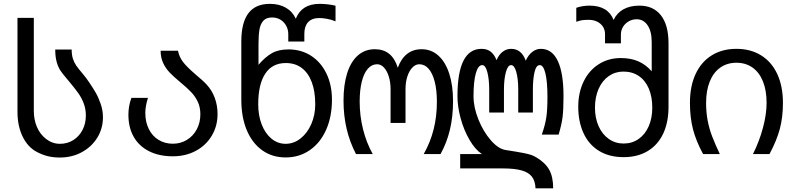

<svg xmlns="http://www.w3.org/2000/svg" viewBox="-20 -820 4240 1022"><path d="M177.5 -10.5Q128 -36 100.5 -93Q73 -150 73 -225V-725H160V-230Q160 -183.5 176 -145.5Q193 -105 226 -79.8Q259 -54.5 299 -54.5Q339 -54.5 370.5 -74.5Q402 -94.5 419.5 -128.8Q437 -163 437 -205Q437 -240 425.5 -270Q414 -300 396.5 -324.5Q379 -349 346.5 -388L339 -397L331.5 -406Q312 -428.5 300.5 -446.2Q289 -464 281.5 -491Q274 -518 274 -556.5H361.5Q361.5 -528 368 -507.8Q374.5 -487.5 385.8 -471Q397 -454.5 419.5 -428.5Q442 -401.5 457.5 -377.5Q476 -350 490 -325.8Q504 -301.5 516 -266.8Q528 -232 528 -196Q528 -136 497.8 -87Q467.5 -38 415.2 -9.8Q363 18.5 299 18.5Q264 18.5 235.2 11.5Q206.5 4.5 177.5 -10.5Z M663.5 -209Q663.5 -256.5 679.5 -299H767.5Q753.5 -254 753.5 -219.5Q753.5 -171 771.8 -133.8Q790 -96.5 823.5 -75.8Q857 -55 900 -55Q941.5 -55 975 -75.5Q1008.5 -96 1027.5 -131.8Q1046.5 -167.5 1046.5 -212Q1046.5 -248.5 1033.2 -277.2Q1020 -306 998 -329.2Q976 -352.5 939.5 -382.5Q904.5 -411.5 883 -434Q861.5 -456.5 848.2 -485.2Q835 -514 835 -550H927.5Q933.5 -518.5 952.8 -492.2Q972 -466 1019 -425.5Q1038 -409.5 1054.2 -395Q1070.5 -380.5 1081 -368.5Q1108.5 -339 1123.2 -298.8Q1138 -258.5 1138 -213Q1138 -149 1107.2 -97.5Q1076.5 -46 1022.2 -17Q968 12 900 12Q827.5 12 774 -14.8Q720.5 -41.5 692 -91.2Q663.5 -141 663.5 -209Z M1264.5 -289V-599Q1264.5 -699.5 1302.2 -749.5Q1340 -799.5 1416.5 -799.5Q1466 -799.5 1501.5 -779Q1537 -758.5 1554.5 -720.5Q1586 -799.5 1681.5 -799.5Q1701 -799.5 1725.5 -796.8Q1750 -794 1766 -789.5V-706.5Q1743 -716 1719.8 -720Q1696.5 -724 1680 -724Q1640.5 -724 1620.2 -702.2Q1600 -680.5 1600 -640.5V-599H1514.5V-638.5Q1514.5 -661.5 1504 -681.8Q1493.5 -702 1474 -714.5Q1454.5 -727 1428 -727Q1397 -727 1381.2 -709Q1365.5 -691 1360.8 -661.2Q1356 -631.5 1356 -585.5V-475Q1391.5 -516.5 1427 -536.8Q1462.5 -557 1515.5 -557Q1583.5 -557 1636 -523Q1688.5 -489 1717.8 -428.2Q1747 -367.5 1747 -289Q1747 -199 1716 -129.2Q1685 -59.5 1629 -20.8Q1573 18 1500.5 18Q1429 18 1375.8 -20Q1322.5 -58 1293.5 -127.2Q1264.5 -196.5 1264.5 -289ZM1658 -264.5Q1658 -333.5 1639.5 -382.8Q1621 -432 1586 -458.2Q1551 -484.5 1501.5 -484.5Q1429.5 -484.5 1392 -428Q1354.5 -371.5 1354.5 -264.5Q1354.5 -205 1373.2 -157Q1392 -109 1425.2 -81.8Q1458.5 -54.5 1500.5 -54.5Q1543.5 -54.5 1579.8 -83Q1616 -111.5 1637 -159.8Q1658 -208 1658 -264.5Z M2212 -478Q2192 -478 2175 -460.5Q2158 -443 2148.2 -412.5Q2138.5 -382 2138.5 -345V-165.5H2059V-345Q2059 -382.5 2049.5 -412.8Q2040 -443 2023.8 -460.5Q2007.5 -478 1987.5 -478Q1959 -478 1938 -454.2Q1917 -430.5 1905.8 -385.5Q1894.5 -340.5 1894.5 -279Q1894.5 -204.5 1912.2 -132.8Q1930 -61 1964 0H1875Q1808.5 -126.5 1808.5 -284Q1808.5 -369.5 1828.2 -431.2Q1848 -493 1885.5 -525.5Q1923 -558 1975 -558Q2021 -558 2051.2 -533.8Q2081.5 -509.5 2097.5 -459.5Q2115 -508 2147 -533Q2179 -558 2224 -558Q2275.5 -558 2313.2 -524.2Q2351 -490.5 2371.2 -428.2Q2391.5 -366 2391.5 -282Q2391.5 -199.5 2375 -130Q2358.5 -60.5 2325 0H2235.5Q2271 -63 2288.2 -131.5Q2305.5 -200 2305.5 -278.5Q2305.5 -340 2294 -385Q2282.5 -430 2261.5 -454Q2240.5 -478 2212 -478Z M2656 76.5H2429.5V0H2545Q2509 -24 2479 -75.8Q2449 -127.5 2432 -190Q2415 -252.5 2415 -307.5Q2415 -560 2543 -560Q2573 -560 2592.2 -544.8Q2611.5 -529.5 2623 -499.5Q2635 -528.5 2655.2 -544.2Q2675.5 -560 2700.5 -560Q2756 -560 2778.5 -497Q2792 -527 2813 -543.5Q2834 -560 2859 -560Q2918.5 -560 2949 -495.8Q2979.5 -431.5 2979.5 -308Q2979.5 -237 2974.5 -196.8Q2969.5 -156.5 2953.5 -103.5H2864Q2882.5 -157 2888.2 -196.8Q2894 -236.5 2894 -304Q2894 -385.5 2883.2 -429.5Q2872.5 -473.5 2853 -473.5Q2834 -473.5 2825.2 -436Q2816.5 -398.5 2816.5 -342.5V-221H2738.5V-342.5Q2738.5 -400 2728.2 -436.8Q2718 -473.5 2700.5 -473.5Q2683 -473.5 2672.8 -436Q2662.5 -398.5 2662.5 -342.5V-221H2584V-342.5Q2584 -397.5 2574.2 -435.5Q2564.5 -473.5 2547 -473.5Q2525 -473.5 2512.8 -430Q2500.5 -386.5 2500.5 -307.5Q2500.5 -249 2526.5 -184.2Q2552.5 -119.5 2592.5 -73.5Q2632.5 -27.5 2671.5 -21.5Q2733 -12 2763.8 -6Q2794.5 0 2807.8 4.8Q2821 9.5 2834.5 17.5Q2882.5 46 2903.5 83.8Q2924.5 121.5 2924.5 182.5H2830.5Q2829 143 2811 120Q2793 97 2755.5 86.8Q2718 76.5 2656 76.5Z M3058 -252Q3058 -327.5 3086.8 -386.5Q3115.5 -445.5 3167 -478.2Q3218.5 -511 3284.5 -511Q3337.5 -511 3377.2 -493.8Q3417 -476.5 3449 -440.5V-595.5Q3449 -653 3427.2 -685.2Q3405.5 -717.5 3368.5 -717.5Q3346 -717.5 3326.8 -706.5Q3307.5 -695.5 3296.2 -677Q3285 -658.5 3285 -636.5V-589.5H3200.5V-638.5Q3200.5 -660.5 3189.5 -677.8Q3178.5 -695 3158.5 -704.8Q3138.5 -714.5 3113.5 -714.5Q3093 -714.5 3079 -712.5Q3065 -710.5 3047.5 -704V-778.5Q3080.5 -790 3118.5 -790Q3167 -790 3199.2 -770.8Q3231.5 -751.5 3246 -714Q3264 -751.5 3299 -770.8Q3334 -790 3383.5 -790Q3457.5 -790 3498 -738.5Q3538.5 -687 3538.5 -589.5V-252Q3538.5 -168.5 3509.8 -108Q3481 -47.5 3427 -15.5Q3373 16.5 3299.5 16.5Q3222.5 16.5 3168 -17.2Q3113.5 -51 3085.8 -111.8Q3058 -172.5 3058 -252ZM3452 -247Q3452 -305 3433.5 -348.5Q3415 -392 3380.2 -415.5Q3345.5 -439 3298.5 -439Q3254.5 -439 3220 -414.8Q3185.5 -390.5 3166.2 -346.8Q3147 -303 3147 -247Q3147 -191.5 3166.5 -148Q3186 -104.5 3220.8 -80.2Q3255.5 -56 3299.5 -56Q3344.5 -56 3379.2 -80.2Q3414 -104.5 3433 -147.8Q3452 -191 3452 -247Z M3652.5 -272.5Q3652.5 -361 3682.5 -425.8Q3712.5 -490.5 3768.2 -525.2Q3824 -560 3900 -560Q3975.5 -560 4031.5 -525.2Q4087.5 -490.5 4117.5 -425.5Q4147.5 -360.5 4147.5 -272.5Q4147.5 -196 4131 -134Q4114.5 -72 4076 0H3988Q4022 -68 4041.2 -140Q4060.5 -212 4060.5 -272.5Q4060.5 -338.5 4041.2 -386.5Q4022 -434.5 3985.8 -460.2Q3949.5 -486 3900 -486Q3850.5 -486 3814 -460.2Q3777.5 -434.5 3758 -386.2Q3738.5 -338 3738.5 -272.5Q3738.5 -221 3747 -177.2Q3755.5 -133.5 3770.8 -93.8Q3786 -54 3811.5 0H3722.5Q3685 -69 3668.8 -131.8Q3652.5 -194.5 3652.5 -272.5Z"/></svg>

Font: JuliaMono
Style: Regular
Weight: 400
Monospace: yes
Designer: cormullion
Foundry: corm
Version: Version 0.055; ttfautohint (v1.8.4)